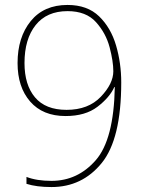

<svg xmlns="http://www.w3.org/2000/svg" viewBox="-20 -746 577 776"><path d="M253 -701Q328 -701 368 -656.5Q408 -612 423 -555Q438 -498 438 -458Q438 -408 387.5 -355Q337 -302 249 -302Q164 -302 121.5 -352.5Q79 -403 79 -491Q79 -588 124 -644.5Q169 -701 253 -701ZM470 -413Q470 -491 449 -562.5Q428 -634 380.5 -680Q333 -726 253 -726Q157 -726 104 -660.5Q51 -595 51 -491Q51 -394 102 -335.5Q153 -277 245 -277Q325 -277 374 -314.5Q423 -352 442 -394H444Q440 -182 367 -98.5Q294 -15 188 -15Q128 -15 87 -31V-3Q128 10 188 10Q312 10 391 -87Q470 -184 470 -413Z"/></svg>

Font: Noto Sans Display Thin
Style: Regular
Weight: 250
Designer: Monotype Design Team
Foundry: Monotype Imaging Inc.
Version: Version 1.900